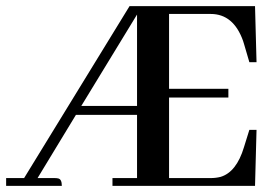

<svg xmlns="http://www.w3.org/2000/svg" viewBox="-20 -606 903 626"><path d="M245.1 -260.7 426.8 -558.6V-260.7ZM181.6 0Q181.6 -22.5 168.9 -24.4Q164.1 -25.4 158.2 -25.4H102.5L227.5 -231.4H426.8V-25.4H346.7V0H811.5L816.4 -182.6H793L775.4 -126Q751 -44.9 699.2 -29.3Q683.6 -25.4 667 -25.4H531.2V-288.1H724.6V-316.4H531.2V-560.5H667Q741.2 -560.5 772.5 -472.7Q774.4 -465.8 776.4 -460L793 -403.3H816.4L811.5 -585.9H402.3L58.6 -25.4H0V0Z"/></svg>

Font: Abhaya Libre SemiBold
Style: Regular
Weight: 600
Designer: Pushpananda Ekanayake, Sol Matas, Pathum Egodawatta
Foundry: Mooniak
Version: Version 1.050 ; ttfautohint (v1.6)